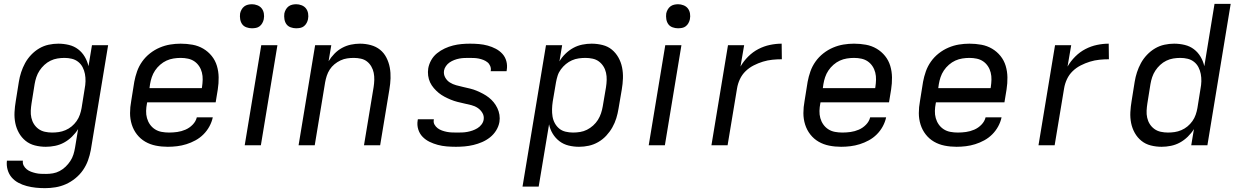

<svg xmlns="http://www.w3.org/2000/svg" viewBox="-20 -755 6440 998"><path d="M214 223Q189 223 165.5 220.5Q142 218 119 212Q96 206 75.5 195Q55 184 40.5 167Q26 150 19.5 127Q13 104 16 80H99Q97 94 103 105.5Q109 117 119 125Q129 133 141 137.5Q153 142 166 145Q179 148 192.5 148.5Q206 149 220 149Q237 149 255 146Q273 143 290 134Q307 125 321 111.5Q335 98 345.5 82Q356 66 361.5 48.5Q367 31 370 13L386 -84Q373 -63 354 -44.5Q335 -26 313 -14Q291 -2 266.5 3Q242 8 218 8Q189 8 161.5 1Q134 -6 113 -23Q92 -40 78.5 -64Q65 -88 59.5 -115.5Q54 -143 55.5 -172Q57 -201 62 -230L78 -330Q82 -355 90 -379.5Q98 -404 110.5 -427Q123 -450 142 -470Q161 -490 184 -503.5Q207 -517 232.5 -522.5Q258 -528 283 -528Q311 -528 338 -521.5Q365 -515 386 -499Q407 -483 420.5 -460Q434 -437 440 -411L458 -520H542L452 25Q447 52 437.5 78.5Q428 105 411.5 129Q395 153 371.5 172Q348 191 322 202.5Q296 214 268.5 218.5Q241 223 214 223ZM251 -66Q268 -66 285.5 -68.5Q303 -71 320.5 -78.5Q338 -86 352.5 -98Q367 -110 378 -125.5Q389 -141 395 -158.5Q401 -176 404 -193L420 -293Q424 -313 424.5 -332.5Q425 -352 421.5 -370.5Q418 -389 409.5 -405.5Q401 -422 386.5 -433.5Q372 -445 353.5 -449.5Q335 -454 315 -454Q297 -454 278.5 -451Q260 -448 242.5 -439.5Q225 -431 210.5 -417.5Q196 -404 185.5 -388Q175 -372 169 -354Q163 -336 160 -318L144 -218Q141 -199 140 -180Q139 -161 143 -143Q147 -125 156.5 -110Q166 -95 180.5 -84.5Q195 -74 213.5 -70Q232 -66 251 -66Z M852 8Q820 8 790 2Q760 -4 735 -18.5Q710 -33 692 -56Q674 -79 665 -107.5Q656 -136 656 -167Q656 -198 662 -230L678 -330Q683 -357 692.5 -384Q702 -411 719 -435Q736 -459 759.5 -477.5Q783 -496 810 -507.5Q837 -519 864.5 -523.5Q892 -528 919 -528Q951 -528 981 -522.5Q1011 -517 1036.5 -502Q1062 -487 1080.5 -464Q1099 -441 1107.5 -412.5Q1116 -384 1116.5 -353Q1117 -322 1112 -290L1101 -223H745L744 -218Q740 -198 739.5 -178.5Q739 -159 744 -141Q749 -123 759.5 -108Q770 -93 785.5 -83Q801 -73 820 -69.5Q839 -66 859 -66Q880 -66 901.5 -69Q923 -72 944 -81Q965 -90 981.5 -107Q998 -124 1003 -145H1086Q1081 -121 1068.5 -98Q1056 -75 1037.5 -56.5Q1019 -38 996 -25.5Q973 -13 949 -5.5Q925 2 900.5 5Q876 8 852 8ZM757 -297H1029L1030 -302Q1033 -322 1033.5 -341Q1034 -360 1029.5 -378Q1025 -396 1015 -411Q1005 -426 990.5 -436Q976 -446 957.5 -450Q939 -454 919 -454Q901 -454 882 -451Q863 -448 845.5 -440Q828 -432 812.5 -418.5Q797 -405 786 -388.5Q775 -372 769 -354Q763 -336 760 -318Z M1252 0 1338 -520H1422L1336 0ZM1519 -608Q1505 -608 1491 -613Q1477 -618 1469 -629Q1461 -640 1458.5 -655Q1456 -670 1458 -685Q1460 -695 1465.5 -705Q1471 -715 1479.5 -721.5Q1488 -728 1498.5 -730.5Q1509 -733 1520 -733Q1534 -733 1548 -727.5Q1562 -722 1570.5 -711Q1579 -700 1581.5 -685Q1584 -670 1581 -655Q1579 -645 1573.5 -635Q1568 -625 1559.5 -618.5Q1551 -612 1540.5 -610Q1530 -608 1519 -608ZM1289 -608Q1275 -608 1261 -613Q1247 -618 1239 -629Q1231 -640 1228.5 -655Q1226 -670 1228 -685Q1230 -695 1235.5 -705Q1241 -715 1249.5 -721.5Q1258 -728 1268.5 -730.5Q1279 -733 1290 -733Q1304 -733 1318 -727.5Q1332 -722 1340.5 -711Q1349 -700 1351.5 -685Q1354 -670 1351 -655Q1349 -645 1343.5 -635Q1338 -625 1329.5 -618.5Q1321 -612 1310.5 -610Q1300 -608 1289 -608Z M1532 0 1618 -520H1702L1688 -437Q1701 -458 1718.5 -476Q1736 -494 1758 -506Q1780 -518 1804 -523Q1828 -528 1851 -528Q1880 -528 1907.5 -520.5Q1935 -513 1955.5 -496.5Q1976 -480 1988.5 -455.5Q2001 -431 2006 -404Q2011 -377 2010 -348Q2009 -319 2004 -290L1956 0H1872L1922 -302Q1925 -321 1925.5 -340Q1926 -359 1922.5 -376.5Q1919 -394 1910 -409.5Q1901 -425 1887.5 -435.5Q1874 -446 1856 -450Q1838 -454 1819 -454Q1802 -454 1784.5 -451.5Q1767 -449 1750 -441Q1733 -433 1718.5 -421Q1704 -409 1694 -393.5Q1684 -378 1678.5 -361Q1673 -344 1670 -327L1616 0Z M2350 8Q2325 8 2301.5 6Q2278 4 2255.5 -2Q2233 -8 2212.5 -18Q2192 -28 2176.5 -44Q2161 -60 2154 -82.5Q2147 -105 2151 -129L2152 -135H2235V-133Q2232 -119 2238.5 -107.5Q2245 -96 2255 -88.5Q2265 -81 2277.5 -76.5Q2290 -72 2303 -69.5Q2316 -67 2329.5 -66.5Q2343 -66 2357 -66Q2370 -66 2383 -66.5Q2396 -67 2409.5 -69.5Q2423 -72 2436 -76.5Q2449 -81 2461.5 -88.5Q2474 -96 2483 -108Q2492 -120 2494 -133Q2497 -152 2487.5 -168Q2478 -184 2463 -194Q2448 -204 2430 -208.5Q2412 -213 2393.5 -217Q2375 -221 2357.5 -225.5Q2340 -230 2323 -237Q2306 -244 2290 -252.5Q2274 -261 2260.5 -272Q2247 -283 2235 -297Q2223 -311 2215.5 -327Q2208 -343 2205.5 -362Q2203 -381 2206 -400Q2210 -422 2221.5 -442.5Q2233 -463 2251.5 -478Q2270 -493 2291.5 -503Q2313 -513 2335 -518.5Q2357 -524 2379 -526Q2401 -528 2423 -528Q2447 -528 2470 -526Q2493 -524 2515 -518Q2537 -512 2557 -501.5Q2577 -491 2591.5 -475Q2606 -459 2612 -437Q2618 -415 2614 -391L2613 -385H2530L2531 -387Q2533 -400 2528 -412Q2523 -424 2513.5 -431.5Q2504 -439 2492.5 -443.5Q2481 -448 2469 -450.5Q2457 -453 2443.5 -453.5Q2430 -454 2417 -454Q2405 -454 2392.5 -453.5Q2380 -453 2367 -450.5Q2354 -448 2341 -443Q2328 -438 2317 -430.5Q2306 -423 2298 -411.5Q2290 -400 2288 -388Q2285 -369 2294 -352.5Q2303 -336 2318 -326.5Q2333 -317 2351 -312Q2369 -307 2387 -303Q2405 -299 2423.5 -294.5Q2442 -290 2458.5 -283Q2475 -276 2491 -267.5Q2507 -259 2521 -248Q2535 -237 2546 -223.5Q2557 -210 2565 -193.5Q2573 -177 2576 -158.5Q2579 -140 2576 -121Q2572 -98 2559 -77Q2546 -56 2527 -41Q2508 -26 2486 -16.5Q2464 -7 2441 -1.5Q2418 4 2395 6Q2372 8 2350 8Z M2696 215 2818 -520H2902L2888 -436Q2900 -457 2919 -475.5Q2938 -494 2960 -506Q2982 -518 3006.5 -523Q3031 -528 3055 -528Q3084 -528 3112 -521Q3140 -514 3160.5 -497Q3181 -480 3194.5 -456Q3208 -432 3213.5 -404.5Q3219 -377 3218 -348Q3217 -319 3212 -290L3195 -190Q3191 -165 3183.5 -140.5Q3176 -116 3163 -93Q3150 -70 3131.5 -50Q3113 -30 3089.5 -16.5Q3066 -3 3040.5 2.5Q3015 8 2990 8Q2962 8 2935.5 1.5Q2909 -5 2888 -21Q2867 -37 2853 -60Q2839 -83 2834 -109L2780 215ZM2959 -66Q2977 -66 2995.5 -69Q3014 -72 3031 -80.5Q3048 -89 3063 -102.5Q3078 -116 3088 -132Q3098 -148 3104 -166Q3110 -184 3113 -202L3130 -302Q3133 -321 3133.5 -340Q3134 -359 3130 -377Q3126 -395 3116.5 -410Q3107 -425 3093 -435.5Q3079 -446 3060.5 -450Q3042 -454 3023 -454Q3006 -454 2988 -451.5Q2970 -449 2953 -441.5Q2936 -434 2921.5 -422Q2907 -410 2895.5 -394.5Q2884 -379 2878.5 -361.5Q2873 -344 2870 -327L2853 -227Q2850 -207 2849.5 -187.5Q2849 -168 2852 -149.5Q2855 -131 2864 -114.5Q2873 -98 2887 -86.5Q2901 -75 2920 -70.5Q2939 -66 2959 -66Z M3352 0 3438 -520H3522L3436 0ZM3504 -608Q3490 -608 3476 -613Q3462 -618 3454 -629Q3446 -640 3443.5 -655Q3441 -670 3443 -685Q3445 -695 3450.5 -705Q3456 -715 3464.5 -721.5Q3473 -728 3483.5 -730.5Q3494 -733 3505 -733Q3519 -733 3533 -727.5Q3547 -722 3555.5 -711Q3564 -700 3566.5 -685Q3569 -670 3566 -655Q3564 -645 3558.5 -635Q3553 -625 3544.5 -618.5Q3536 -612 3525.5 -610Q3515 -608 3504 -608Z M3678 0 3764 -520H3848L3829 -409Q3845 -437 3869 -461Q3893 -485 3922 -500Q3951 -515 3982 -521.5Q4013 -528 4043 -528L4044 -447Q4020 -447 3995 -444.5Q3970 -442 3945.5 -434.5Q3921 -427 3897.5 -415Q3874 -403 3855.5 -385Q3837 -367 3826 -343.5Q3815 -320 3811 -295L3762 0Z M4352 8Q4320 8 4290 2Q4260 -4 4235 -18.5Q4210 -33 4192 -56Q4174 -79 4165 -107.5Q4156 -136 4156 -167Q4156 -198 4162 -230L4178 -330Q4183 -357 4192.5 -384Q4202 -411 4219 -435Q4236 -459 4259.5 -477.5Q4283 -496 4310 -507.5Q4337 -519 4364.5 -523.5Q4392 -528 4419 -528Q4451 -528 4481 -522.5Q4511 -517 4536.5 -502Q4562 -487 4580.5 -464Q4599 -441 4607.5 -412.5Q4616 -384 4616.5 -353Q4617 -322 4612 -290L4601 -223H4245L4244 -218Q4240 -198 4239.5 -178.5Q4239 -159 4244 -141Q4249 -123 4259.5 -108Q4270 -93 4285.5 -83Q4301 -73 4320 -69.5Q4339 -66 4359 -66Q4380 -66 4401.5 -69Q4423 -72 4444 -81Q4465 -90 4481.5 -107Q4498 -124 4503 -145H4586Q4581 -121 4568.5 -98Q4556 -75 4537.5 -56.5Q4519 -38 4496 -25.5Q4473 -13 4449 -5.5Q4425 2 4400.5 5Q4376 8 4352 8ZM4257 -297H4529L4530 -302Q4533 -322 4533.5 -341Q4534 -360 4529.5 -378Q4525 -396 4515 -411Q4505 -426 4490.5 -436Q4476 -446 4457.5 -450Q4439 -454 4419 -454Q4401 -454 4382 -451Q4363 -448 4345.5 -440Q4328 -432 4312.5 -418.5Q4297 -405 4286 -388.5Q4275 -372 4269 -354Q4263 -336 4260 -318Z M4952 8Q4920 8 4890 2Q4860 -4 4835 -18.5Q4810 -33 4792 -56Q4774 -79 4765 -107.5Q4756 -136 4756 -167Q4756 -198 4762 -230L4778 -330Q4783 -357 4792.5 -384Q4802 -411 4819 -435Q4836 -459 4859.5 -477.5Q4883 -496 4910 -507.5Q4937 -519 4964.5 -523.5Q4992 -528 5019 -528Q5051 -528 5081 -522.5Q5111 -517 5136.5 -502Q5162 -487 5180.5 -464Q5199 -441 5207.5 -412.5Q5216 -384 5216.5 -353Q5217 -322 5212 -290L5201 -223H4845L4844 -218Q4840 -198 4839.5 -178.5Q4839 -159 4844 -141Q4849 -123 4859.5 -108Q4870 -93 4885.5 -83Q4901 -73 4920 -69.5Q4939 -66 4959 -66Q4980 -66 5001.5 -69Q5023 -72 5044 -81Q5065 -90 5081.5 -107Q5098 -124 5103 -145H5186Q5181 -121 5168.5 -98Q5156 -75 5137.5 -56.5Q5119 -38 5096 -25.5Q5073 -13 5049 -5.5Q5025 2 5000.5 5Q4976 8 4952 8ZM4857 -297H5129L5130 -302Q5133 -322 5133.5 -341Q5134 -360 5129.5 -378Q5125 -396 5115 -411Q5105 -426 5090.5 -436Q5076 -446 5057.5 -450Q5039 -454 5019 -454Q5001 -454 4982 -451Q4963 -448 4945.5 -440Q4928 -432 4912.5 -418.5Q4897 -405 4886 -388.5Q4875 -372 4869 -354Q4863 -336 4860 -318Z M5378 0 5464 -520H5548L5529 -409Q5545 -437 5569 -461Q5593 -485 5622 -500Q5651 -515 5682 -521.5Q5713 -528 5743 -528L5744 -447Q5720 -447 5695 -444.5Q5670 -442 5645.5 -434.5Q5621 -427 5597.5 -415Q5574 -403 5555.5 -385Q5537 -367 5526 -343.5Q5515 -320 5511 -295L5462 0Z M6018 8Q5989 8 5961.5 1Q5934 -6 5913 -23Q5892 -40 5878.5 -64Q5865 -88 5859.5 -115.5Q5854 -143 5855.5 -172Q5857 -201 5862 -230L5878 -330Q5882 -355 5890 -379.5Q5898 -404 5910.5 -427Q5923 -450 5942 -470Q5961 -490 5984 -503.5Q6007 -517 6032.5 -522.5Q6058 -528 6083 -528Q6111 -528 6138 -521.5Q6165 -515 6186 -499Q6207 -483 6220.5 -460Q6234 -437 6240 -411L6293 -735H6377L6256 0H6172L6186 -84Q6173 -63 6154 -44.5Q6135 -26 6113 -14Q6091 -2 6066.5 3Q6042 8 6018 8ZM6051 -66Q6068 -66 6085.5 -68.5Q6103 -71 6120.5 -78.5Q6138 -86 6152.5 -98Q6167 -110 6178 -125.5Q6189 -141 6195 -158.5Q6201 -176 6204 -193L6220 -293Q6224 -313 6224.5 -332.5Q6225 -352 6221.5 -370.5Q6218 -389 6209.5 -405.5Q6201 -422 6186.5 -433.5Q6172 -445 6153.5 -449.5Q6135 -454 6115 -454Q6097 -454 6078.5 -451Q6060 -448 6042.5 -439.5Q6025 -431 6010.5 -417.5Q5996 -404 5985.5 -388Q5975 -372 5969 -354Q5963 -336 5960 -318L5944 -218Q5941 -199 5940 -180Q5939 -161 5943 -143Q5947 -125 5956.5 -110Q5966 -95 5980.5 -84.5Q5995 -74 6013.5 -70Q6032 -66 6051 -66Z"/></svg>

Font: Iosevka Aile Oblique
Style: Regular
Weight: 400
Italic angle: -9°
Designer: Belleve Invis
Foundry: Belleve Invis
Version: Version 31.1.0; ttfautohint (v1.8.4)